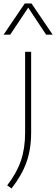

<svg xmlns="http://www.w3.org/2000/svg" viewBox="-50 -832 317 1082"><path d="M-9.5 212.5Q43.5 144.5 67.5 74.5Q91.5 4.5 91.5 -83V-540H125.5V-86Q125.5 8.5 99.2 82.2Q73 156 15 230ZM247 -636.5H210L109 -789L7.5 -636.5H-30L89.5 -812.5H127.5Z"/></svg>

Font: Encode Sans Semi Expanded Thin
Style: Regular
Weight: 250
Width: 6
Designer: Multiple Designers
Foundry: Impallari Type
Version: Version 2.000